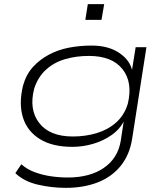

<svg xmlns="http://www.w3.org/2000/svg" viewBox="-20 -720 812 927"><path d="M298 187Q229 187 162.5 171.5Q96 156 54 116L83 73Q111 98 148 111.5Q185 125 225.5 131Q266 137 307 137Q414 137 481.5 90.5Q549 44 563 -40L578 -139H580Q560 -97 519.5 -68.5Q479 -40 429.5 -25.5Q380 -11 329 -11Q233 -11 172.5 -48.5Q112 -86 91 -152Q70 -218 91 -306Q106 -360 138.5 -396Q171 -432 216 -456Q261 -480 313.5 -490Q366 -500 422 -500Q505 -500 558 -463Q611 -426 619 -374H616L635 -492H687L618 -50Q606 27 563 80.5Q520 134 452 160.5Q384 187 298 187ZM332 -61Q392 -61 446 -77Q500 -93 540 -128Q580 -163 597 -219Q622 -322 571.5 -386Q521 -450 409 -450Q348 -450 294.5 -434.5Q241 -419 202 -383.5Q163 -348 145 -292Q119 -191 169.5 -126Q220 -61 332 -61ZM392 -624 404 -700H483L470 -624Z"/></svg>

Font: Nunito Sans 7pt Expanded ExtraLight
Style: Italic
Weight: 250
Width: 7
Italic angle: -9°
Designer: Vernon Adams
Foundry: Vernon Adams
Version: Version 3.101;gftools[0.9.27]